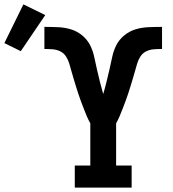

<svg xmlns="http://www.w3.org/2000/svg" viewBox="-172 -858 792 878"><path d="M170 0V-101H241V-294Q232 -310 225 -326.5Q218 -343 211.5 -360Q205 -377 198.5 -394Q192 -411 186.5 -428Q181 -445 175.5 -462.5Q170 -480 165 -497Q160 -514 155 -531.5Q150 -549 145 -566.5Q140 -584 130 -599.5Q120 -615 104 -623Q88 -631 69.5 -632.5Q51 -634 33 -634H32Q32 -634 32 -634Q32 -634 32 -634H31V-735Q33 -735 34.5 -735Q36 -735 38 -735Q67 -735 96.5 -733.5Q126 -732 153.5 -723.5Q181 -715 204 -696Q227 -677 240 -651.5Q253 -626 259 -597Q265 -568 271.5 -540Q278 -512 285 -483.5Q292 -455 300 -428Q308 -455 315 -483.5Q322 -512 328.5 -540Q335 -568 341 -597Q347 -626 360 -651.5Q373 -677 396 -696Q419 -715 446.5 -723.5Q474 -732 503.5 -733.5Q533 -735 562 -735Q564 -735 565.5 -735Q567 -735 569 -735V-634H568Q568 -634 568 -634Q568 -634 568 -634H567Q549 -634 530.5 -632.5Q512 -631 496 -623Q480 -615 470 -599.5Q460 -584 455 -566.5Q450 -549 445 -531.5Q440 -514 435 -497Q430 -480 424.5 -462.5Q419 -445 413.5 -428Q408 -411 401.5 -394Q395 -377 388.5 -360Q382 -343 375 -326.5Q368 -310 359 -294V-101H430V0ZM-77 -624 -152 -661 -65 -838 35 -789Z"/></svg>

Font: Iosevka Curly Slab Extended
Style: Bold
Weight: 700
Width: 7
Monospace: yes
Designer: Belleve Invis
Foundry: Belleve Invis
Version: Version 11.1.0; ttfautohint (v1.8.3)